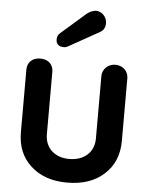

<svg xmlns="http://www.w3.org/2000/svg" viewBox="-62 -995 828 1061"><g transform="rotate(5 352.0 -464.0)"><path d="M240 -803C229 -794 224 -782 224 -768C224 -741 239 -728 269 -728C280 -728 286 -733 293 -736L461 -830C479 -840 488 -857 488 -880C488 -916 459 -944 426 -944C409 -942 392 -935 376 -922ZM488 -240C488 -165 434 -115 350 -115C270 -115 216 -165 216 -240V-587C216 -628 187 -654 144 -654C101 -654 72 -628 72 -587V-240C72 -162 97 -100 148 -54C199 -7 266 16 350 16C435 16 504 -7 555 -54C606 -100 632 -162 632 -240V-587C632 -628 600 -656 560 -656C520 -656 488 -626 488 -587Z"/></g></svg>

Font: Dongle
Style: Bold
Weight: 700
Designer: Yanghee Ryu
Foundry: Yanghee Ryu
Version: Version 2.000